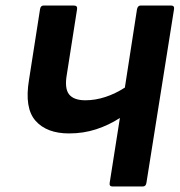

<svg xmlns="http://www.w3.org/2000/svg" viewBox="-20 -675 650 695"><path d="M599 -655Q612 -655 610 -642L510 -13Q508 0 497 0H387Q375 0 377 -13L414 -248Q374 -222 328 -207Q282 -192 230 -192Q149 -192 108.5 -238Q68 -284 85 -386L125 -642Q127 -655 138 -655H247Q261 -655 259 -642L222 -406Q213 -355 230 -333.5Q247 -312 289 -312Q325 -312 361.5 -324Q398 -336 432 -358L476 -642Q479 -655 489 -655Z"/></svg>

Font: Sofia Sans Semi Condensed ExtraBold
Style: Italic
Weight: 800
Italic angle: -9°
Version: Version 4.100